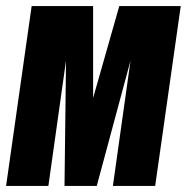

<svg xmlns="http://www.w3.org/2000/svg" viewBox="-30 -611 614 631"><path d="M-10 0 74 -591H276V-289L362 -591H564L480 0H341L399 -412L288 0H182L187 -412L129 0Z"/></svg>

Font: Alumni Sans Thin Black
Style: Italic
Weight: 900
Italic angle: -8°
Version: Version 1.016